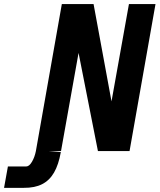

<svg xmlns="http://www.w3.org/2000/svg" viewBox="-157 -745 787 947"><path d="M148 -725H304.5L393 -245L479 -725H610L482 0H326L230.5 -484L144 0H82L143 5Q132 67.5 109.5 106.2Q87 145 50.5 163.5Q14 182 -40 181.5H-137L-118 76H-27.5Q-13 76 0.5 53.2Q14 30.5 20 0Z"/></svg>

Font: JuliaMono ExtraBold
Style: Italic
Weight: 800
Italic angle: -9°
Monospace: yes
Designer: cormullion
Foundry: corm
Version: Version 0.057; ttfautohint (v1.8.4)